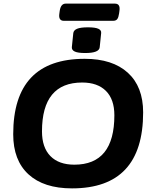

<svg xmlns="http://www.w3.org/2000/svg" viewBox="-20 -1033 844 1061"><path d="M378 8Q222 8 137.5 -69.5Q53 -147 53 -291Q53 -708 448 -708Q602 -708 686.5 -631Q771 -554 771 -412Q771 8 378 8ZM391 -123Q612 -123 612 -396Q612 -484 565.5 -530.5Q519 -577 434 -577Q212 -577 212 -307Q212 -218 258.5 -170.5Q305 -123 391 -123ZM451 -740Q411 -740 393.5 -748Q376 -756 377 -772L385 -850Q387 -866 406 -874Q425 -882 466 -882Q506 -882 523.5 -874Q541 -866 539 -850L531 -772Q528 -740 451 -740ZM333 -918Q302 -918 308 -958L310 -973Q316 -1013 343 -1013H615Q646 -1013 640 -973L638 -958Q635 -937 628 -927.5Q621 -918 605 -918Z"/></svg>

Font: Asap Semi Expanded Semi Expanded Regular
Style: Bold Italic
Weight: 700
Width: 6
Italic angle: -6°
Designer: Pablo Cosgaya
Foundry: Omnibus-Type
Version: Version 3.001; ttfautohint (v1.8.4.7-5d5b)